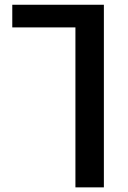

<svg xmlns="http://www.w3.org/2000/svg" viewBox="-20 -601 550 824"><path d="M303.7 -483.4H32.7V-580.6H425.8V203.1H303.7Z"/></svg>

Font: Heebo Medium
Style: Regular
Weight: 500
Designer: Oded Ezer
Foundry: Meir Sadan
Version: Version 2.001; ttfautohint (v1.5.14-ce02) -l 8 -r 50 -G 200 